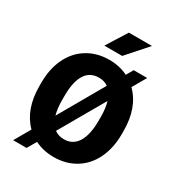

<svg xmlns="http://www.w3.org/2000/svg" viewBox="-227 -1071 1142 1251"><g transform="rotate(30 344.0 -446.0)"><path d="M661.1 -340.8Q661.1 -236.8 622.6 -156.7Q584 -76.7 512.9 -33.4Q441.9 9.8 351.1 9.8Q272 9.8 208.5 -22L168.9 46.4H67.9L136.7 -73.2Q39.6 -170.4 39.6 -344.7V-369.6Q39.6 -474.6 77.9 -554.2Q116.2 -633.8 187.3 -677.2Q258.3 -720.7 350.1 -720.7Q426.8 -720.7 490.2 -689.5L520 -741.2H621.6L562.5 -638.2Q661.1 -540.5 661.1 -365.7ZM486.8 -370.6Q486.8 -435.5 472.7 -482.4L279.3 -146Q308.6 -124 351.1 -124Q416.5 -124 451.4 -179.2Q486.3 -234.4 486.8 -337.9ZM213.4 -340.8Q213.4 -275.9 226.6 -230L418.9 -565.4Q389.6 -586.4 350.1 -586.4Q282.2 -586.4 248 -532.2Q213.9 -478 213.4 -373.5ZM370.6 -937.5H544.4L408.7 -784.2H274.4Z"/></g></svg>

Font: Roboto
Style: Regular
Weight: 900
Designer: Google
Version: Version 2.001171; 2014